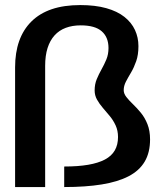

<svg xmlns="http://www.w3.org/2000/svg" viewBox="-20 -756 673 776"><path d="M41 0H162.5V-490Q162.5 -531 172.2 -561.8Q182 -592.5 200.5 -613Q219 -633.5 245.8 -643.5Q272.5 -653.5 306 -653.5Q364 -653.5 391.2 -629.5Q418.5 -605.5 418.5 -562Q418.5 -536.5 410 -516Q401.5 -495.5 390.5 -476Q379.5 -456.5 371 -436Q362.5 -415.5 362.5 -390.5Q362.5 -370.5 372 -353.5Q381.5 -336.5 395.5 -320.2Q409.5 -304 423.8 -286.8Q438 -269.5 447.5 -248.8Q457 -228 457 -202Q457 -171 444 -148.2Q431 -125.5 404 -111.2Q377 -97 336.2 -90Q295.5 -83 239.5 -83V0Q326 0 391 -10.5Q456 -21 499.5 -43.5Q543 -66 564.8 -102.8Q586.5 -139.5 586.5 -192.5Q586.5 -227.5 576 -254Q565.5 -280.5 549.5 -300Q533.5 -319.5 517.5 -334.8Q501.5 -350 490.8 -363.8Q480 -377.5 480 -391.5Q480 -409 489 -426.2Q498 -443.5 509.8 -463.2Q521.5 -483 530.5 -508.8Q539.5 -534.5 539.5 -569.5Q539.5 -604.5 525.5 -634.8Q511.5 -665 482.8 -687.8Q454 -710.5 409.5 -723Q365 -735.5 304.5 -735.5Q238.5 -735.5 189.2 -718.8Q140 -702 107 -669.2Q74 -636.5 57.5 -590Q41 -543.5 41 -483.5Z"/></svg>

Font: Anybody Thin Medium
Style: Regular
Weight: 500
Version: Version 1.113;gftools[0.9.25]